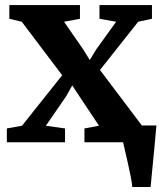

<svg xmlns="http://www.w3.org/2000/svg" viewBox="-20 -572 650 772"><path d="M512 180Q510.5 163 505.5 137.8Q500.5 112.5 494.5 85.5Q488.5 58.5 483 35.5Q477.5 12.5 475 0L437.5 -67.5H609Q607.5 -52 605.2 -26.8Q603 -1.5 600.2 28.2Q597.5 58 594.5 87.2Q591.5 116.5 589.2 141Q587 165.5 585.5 180ZM68.5 -66.5 230 -269.5 67.5 -484.5 17.5 -496.5V-551.5H301.5V-496.5L237.5 -484.5L314.5 -373.5L341 -330.5L367 -373.5L447 -484.5L380 -496.5V-551.5H591V-496.5L535.5 -484.5L382 -290.5L551.5 -66L602 -55.5V0H319.5V-55.5L378 -66.5L300.5 -183L270.5 -228.5L245.5 -184L164.5 -66.5L241.5 -55.5V0H7.5V-55.5Z"/></svg>

Font: Merriweather 28pt
Style: Bold
Weight: 700
Version: Version 2.100